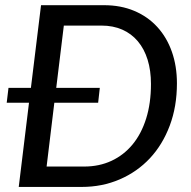

<svg xmlns="http://www.w3.org/2000/svg" viewBox="-20 -738 753 758"><path d="M13.5 -391H102L142 -717.5H390.5Q457 -717.5 510.2 -695Q563.5 -672.5 601 -631.5Q638.5 -590.5 658.5 -533.8Q678.5 -477 678.5 -409Q678.5 -317.5 650.2 -242.2Q622 -167 571.8 -113.2Q521.5 -59.5 452.5 -29.8Q383.5 0 302.5 0H54L94.5 -332.5H6.5ZM576 -406.5Q576 -459.5 562.8 -502.2Q549.5 -545 524.2 -575Q499 -605 462.8 -621Q426.5 -637 380.5 -637H232L202 -391H374L367.5 -332.5H194.5L164 -80.5H312.5Q371.5 -80.5 420 -103Q468.5 -125.5 503.2 -167.5Q538 -209.5 557 -270Q576 -330.5 576 -406.5Z"/></svg>

Font: Lato Medium
Style: Italic
Weight: 500
Italic angle: -7°
Designer: Lukasz Dziedzic
Foundry: tyPoland Lukasz Dziedzic
Version: Version 2.006; 2014-01-15